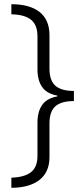

<svg xmlns="http://www.w3.org/2000/svg" viewBox="-20 -734 398 912"><path d="M34 158V110Q96 108 127 84Q158 60 158 6V-152Q158 -203 180 -235Q202 -267 252 -276V-280Q202 -289 180 -321Q158 -353 158 -404V-561Q158 -616 127 -640.5Q96 -665 34 -666V-714Q121 -714 168 -677Q215 -640 215 -567V-408Q215 -351 243.5 -326.5Q272 -302 331 -302V-254Q272 -254 243.5 -229.5Q215 -205 215 -148V12Q215 84 167 121Q119 158 34 158Z"/></svg>

Font: BC Sans Light
Style: Regular
Weight: 300
Designer: Monotype Design Team
Foundry: Monotype Imaging Inc.
Version: Version 2.000;GOOG;noto-source:20170915:90ef993387c0